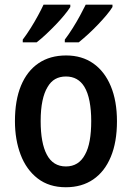

<svg xmlns="http://www.w3.org/2000/svg" viewBox="-20 -786 561 816"><path d="M259.8 9.8Q188.5 9.8 140.1 -27.6Q91.8 -64.9 67.6 -128.7Q43.5 -192.4 43.5 -271Q43.5 -359.9 69.3 -422.1Q95.2 -484.4 143.8 -517.3Q192.4 -550.3 261.2 -550.3Q328.1 -550.3 376.5 -516.4Q424.8 -482.4 450.9 -419.7Q477.1 -356.9 477.1 -270.5Q477.1 -182.1 450.9 -119.4Q424.8 -56.6 376.2 -23.4Q327.6 9.8 259.8 9.8ZM260.3 -78.6Q314.5 -78.6 341.3 -128.9Q355 -153.3 361.3 -189Q367.7 -224.6 367.7 -272Q367.7 -317.4 360.6 -355Q353.5 -392.6 338.4 -417.5Q311.5 -460.9 260.3 -460.9Q234.4 -460.9 214.8 -450Q195.3 -439 182.1 -416Q168 -393.1 160.4 -356.9Q152.8 -320.8 152.8 -271.5Q152.8 -224.6 159.4 -189Q166 -153.3 178.7 -129.4Q205.1 -78.6 260.3 -78.6ZM255.4 -606V-617.7Q272.5 -640.1 289.3 -667Q306.2 -693.8 320.3 -720Q334.5 -746.1 344.2 -766.1H458V-756.3Q449.2 -741.7 433.1 -722.4Q417 -703.1 397.2 -682.4Q377.4 -661.6 356 -641.8Q334.5 -622.1 314.5 -606ZM76.7 -606V-617.7Q93.8 -640.1 110.6 -667Q127.4 -693.8 141.6 -720Q155.8 -746.1 165 -766.1H278.8V-756.3Q269 -740.7 252.9 -721.2Q236.8 -701.7 216.8 -680.9Q196.8 -660.2 176 -640.6Q155.3 -621.1 135.7 -606Z"/></svg>

Font: Open Sans
Style: Regular
Weight: 600
Width: 3
Foundry: Ascender Corporation
Version: Version 1.000